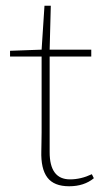

<svg xmlns="http://www.w3.org/2000/svg" viewBox="-20 -639 372 669"><path d="M300 -32 307 -18Q273 10 221 10Q168 10 145 -20.5Q122 -51 124 -113Q124 -122 124.5 -142Q125 -162 125 -177V-442H15V-462L125 -466L135 -619H157L153 -466H298V-442H153V-109Q153 -14 224 -14Q262 -14 300 -32Z"/></svg>

Font: TypoPRO Source Serif Pro
Style: Regular
Weight: 200
Designer: Frank Grießhammer
Foundry: Adobe Systems Incorporated
Version: Version 1.017;PS (version unavailable);hotconv 1.0.79;makeot